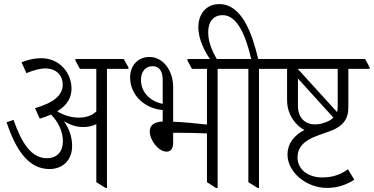

<svg xmlns="http://www.w3.org/2000/svg" viewBox="-20 -911 1824 937"><path d="M221 -86C287 -86 332 -130 332 -199C332 -241 319 -281 292 -320C320 -302 352 -291 386 -291C410 -291 432 -296 450 -305V-22L495 6H502V-575H607V-582L584 -623H348V-615L370 -575H450V-367C428 -347 400 -337 365 -337C327 -337 289 -349 259 -368C308 -397 329 -434 329 -479C329 -518 314 -554 290 -580C262 -611 224 -627 181 -627C149 -627 118 -620 85 -607L109 -554C143 -568 173 -577 201 -577C252 -577 286 -546 286 -498C286 -447 245 -411 151 -383L174 -332C195 -338 213 -345 229 -352C263 -318 287 -271 287 -221C287 -172 259 -139 209 -139C133 -139 86 -212 46 -326L12 -314C55 -187 115 -86 221 -86Z M793 -171C818 -171 825 -192 825 -215V-263C832 -263 840 -263 846 -263C888 -263 947 -262 990 -260V-22L1034 6H1042V-575H1146V-582L1124 -623H895V-615L917 -575H990V-303C938 -309 877 -315 825 -317V-486C825 -566 777 -633 709 -633C652 -633 615 -590 615 -533C615 -446 687 -381 774 -374V-318C733 -316 711 -301 711 -270C711 -225 754 -171 793 -171ZM668 -522C668 -562 691 -588 725 -588C760 -588 774 -560 774 -520V-404C716 -416 668 -457 668 -522Z M1237 6H1244V-575H1348V-582L1326 -623H1240C1212 -741 1163 -891 1050 -891C987 -891 948 -844 948 -778C948 -717 981 -655 1011 -614H1044C1016 -657 996 -707 996 -753C996 -806 1022 -837 1067 -837C1134 -837 1177 -748 1206 -623H1087V-615L1110 -575H1192V-22Z M1576 6C1629 6 1672 -10 1709 -34L1678 -85C1641 -58 1601 -45 1553 -45C1480 -45 1432 -87 1432 -142C1432 -192 1463 -225 1529 -249L1588 -270C1653 -293 1680 -329 1680 -387V-575H1784V-582L1762 -623H1289V-615L1312 -575H1381V-422C1381 -373 1400 -332 1434 -299C1444 -290 1454 -282 1466 -277C1413 -249 1383 -209 1383 -157C1383 -72 1473 6 1576 6ZM1628 -388C1628 -379 1627 -371 1625 -364L1434 -574V-575H1628ZM1434 -394V-528L1607 -337C1594 -324 1577 -316 1556 -310C1543 -305 1529 -304 1517 -304C1466 -304 1434 -339 1434 -394Z"/></svg>

Font: Noto Serif Devanagari Condensed Light
Style: Regular
Weight: 300
Width: 3
Designer: Universal Thirst, Indian Type Foundry and the Monotype Design Team
Foundry: Monotype Imaging Inc.
Version: Version 2.004